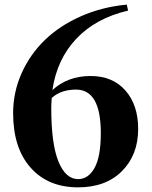

<svg xmlns="http://www.w3.org/2000/svg" viewBox="-20 -784 648 821"><path d="M522 -764.2 527.8 -738.8Q388.7 -706.1 305.9 -617.9Q223.1 -529.8 204.1 -398.9Q270 -459 367.2 -459Q462.4 -459 516.6 -396.7Q570.8 -334.5 570.8 -232.9Q570.8 -121.6 501.5 -52.2Q432.1 17.1 314 17.1Q185.5 17.1 110.8 -67.1Q36.1 -151.4 36.1 -299.8Q36.1 -389.2 72 -470Q107.9 -550.8 171.1 -612.3Q234.4 -673.8 325.2 -714.1Q416 -754.4 522 -764.2ZM314 -18.1Q357.9 -18.1 384.5 -66.4Q411.1 -114.7 411.1 -214.8Q411.1 -400.9 305.2 -400.9Q240.7 -400.9 201.2 -365.2Q199.2 -336.9 199.2 -321.8Q199.2 -168.5 230 -93.3Q260.7 -18.1 314 -18.1Z"/></svg>

Font: Noto Serif JP Black
Style: Regular
Weight: 900
Designer: Ryoko NISHIZUKA  (kana & ideographs); Frank Grießhammer (Latin, Greek & Cyrillic); Wenlong ZHANG  (bopomofo); Sandoll Co
Foundry: Adobe Systems Incorporated
Version: Version 1.001;PS 1.001;hotconv 16.6.54;makeotf.lib2.5.65590